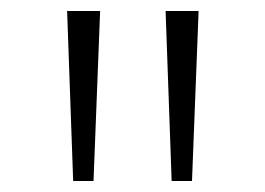

<svg xmlns="http://www.w3.org/2000/svg" viewBox="-20 -678 482 349"><path d="M102 -658H162L150 -349H113ZM281 -658H341L329 -349H292Z"/></svg>

Font: Ysabeau SC Semilight
Style: Regular
Weight: 300
Designer: Christian Thalmann (Catharsis Fonts)
Version: Version 0.003